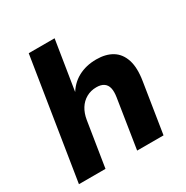

<svg xmlns="http://www.w3.org/2000/svg" viewBox="-162 -841 948 977"><g transform="rotate(-30 312.0 -352.5)"><path d="M25 0 137 -705H289L241 -404H236Q264 -455 311 -480.5Q358 -506 418 -506Q474 -506 511.5 -483Q549 -460 564.5 -412.5Q580 -365 568 -291L522 0H367L412 -287Q417 -319 412 -340Q407 -361 391 -372Q375 -383 348 -383Q315 -383 288.5 -368Q262 -353 245.5 -326.5Q229 -300 223 -264L181 0Z"/></g></svg>

Font: Nunito Sans 10pt ExtraBold
Style: Italic
Weight: 800
Italic angle: -9°
Designer: Vernon Adams
Foundry: Vernon Adams
Version: Version 3.101;gftools[0.9.27]